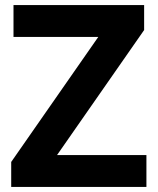

<svg xmlns="http://www.w3.org/2000/svg" viewBox="-20 -734 619 754"><path d="M555 0H24V-98L366 -589H33V-714H546V-616L204 -125H555Z"/></svg>

Font: Noto Sans Sinhala
Style: Bold
Weight: 700
Designer: Jelle Bosma - Monotype Design Team
Foundry: Monotype Imaging Inc.
Version: Version 2.006; ttfautohint (v1.8.4.7-5d5b)